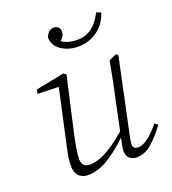

<svg xmlns="http://www.w3.org/2000/svg" viewBox="-132 -806 822 919"><g transform="rotate(-20 279.0 -347.0)"><path d="M161 13Q133 13 115 -3.5Q97 -20 97 -57Q97 -86 104 -121Q111 -156 118 -186L172 -432L65 -435L69 -456L214 -485L227 -475L165 -201Q158 -170 151.5 -132.5Q145 -95 145 -75Q145 -31 187 -31Q219 -31 263.5 -52.5Q308 -74 375 -131L405 -275Q416 -323 425.5 -371.5Q435 -420 444 -468L482 -485L492 -477L415 -114Q412 -98 408.5 -81.5Q405 -65 405 -54Q405 -30 432 -30Q455 -30 483 -51.5Q511 -73 542 -111L558 -99Q525 -54 488 -20.5Q451 13 407 13Q387 13 372.5 0.5Q358 -12 358 -35Q358 -49 360.5 -63Q363 -77 369 -102Q308 -44 258 -15.5Q208 13 161 13ZM326 -581Q277 -581 240.5 -606Q204 -631 204 -672Q209 -686 219.5 -696.5Q230 -707 246 -707Q259 -707 268 -699Q277 -691 277 -675Q277 -652 255 -635Q284 -613 332 -613Q377 -613 408.5 -637Q440 -661 462 -706L485 -697Q466 -641 423.5 -611Q381 -581 326 -581Z"/></g></svg>

Font: Source Serif Pro Light
Style: Italic
Weight: 300
Italic angle: -12°
Designer: Frank Grießhammer
Foundry: Adobe Systems Incorporated
Version: Version 3.001;hotconv 1.0.111;makeotfexe 2.5.65597